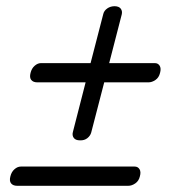

<svg xmlns="http://www.w3.org/2000/svg" viewBox="-20 -657 545 619"><path d="M238 -204.5Q223.5 -204.5 217.8 -212.5Q212 -220.5 215 -231.5L256 -391.5H100.5Q87 -391.5 80.8 -399.2Q74.5 -407 78.5 -422Q82 -436.5 91.8 -445Q101.5 -453.5 112 -453.5H272L313 -612Q315.5 -622.5 325.8 -629.8Q336 -637 350 -637Q364 -636.5 369.5 -628.8Q375 -621 372.5 -610.5L332 -453.5H479.5Q489.5 -453.5 494.8 -445Q500 -436.5 496 -422Q492.5 -407 481.2 -399.2Q470 -391.5 458.5 -391.5H316L274 -229.5Q271 -219 261.5 -211.5Q252 -204 238 -204.5ZM13.5 -88.5Q17 -103 26.8 -111.5Q36.5 -120 47 -120H414.5Q424.5 -120 429.8 -111.5Q435 -103 431 -88.5Q427.5 -73.5 416.2 -65.8Q405 -58 393.5 -58H35.5Q22 -58 15.8 -65.8Q9.5 -73.5 13.5 -88.5Z"/></svg>

Font: Fraunces 144pt Soft Black
Style: Italic
Weight: 900
Italic angle: -16°
Version: Version 1.000;[b76b70a41]